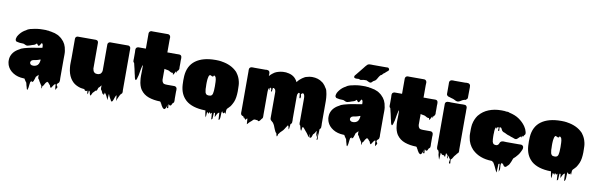

<svg xmlns="http://www.w3.org/2000/svg" viewBox="-56 -1316 6265 2015"><g transform="rotate(10 3076.5 -309.0)"><path d="M583 -36Q583 -32 582 -30Q582 -17 577 -11Q576 -9 573 -6.5Q570 -4 567 -2Q556 9 557 16Q558 23 563 28Q568 33 569 40Q570 47 559 58Q558 61 557.5 64.5Q557 68 555 70Q554 71 551 65Q550 60 549 54Q548 48 547 42Q546 25 546.5 22.5Q547 20 542 9L538 13Q535 16 532.5 18Q530 20 527 24Q523 30 519 36Q515 42 511 48Q510 49 508 53Q506 57 504 58Q499 60 496 53Q493 46 491 44Q490 41 489.5 38Q489 35 487 32Q485 31 481 27Q479 25 478 23L468 11L463 6Q461 7 458 5Q455 3 453 2Q448 7 448 8Q440 15 434.5 24.5Q429 34 424 44Q423 46 420.5 49Q418 52 415 54Q413 56 412 56Q411 62 410.5 68.5Q410 75 408 81Q407 82 405.5 80.5Q404 79 404 78Q402 70 402.5 66.5Q403 63 399 51Q398 51 397.5 50.5Q397 50 397 50Q397 49 395 47Q395 45 393.5 44Q392 43 392 43L383 28L371 9Q370 5 368 1.5Q366 -2 364 -5L363 -6Q359 -9 355 -16Q355 -17 354.5 -17.5Q354 -18 354 -19Q353 -24 353 -30.5Q353 -37 353 -47V-55Q351 -53 350 -51L347 -48Q338 -37 327 -28Q323 -18 321 -7.5Q319 3 314 13Q313 17 310.5 21.5Q308 26 304 29Q303 30 298.5 31Q294 32 293 31Q292 28 292 24.5Q292 21 292 18Q291 21 289.5 23.5Q288 26 286 28Q285 30 283 31.5Q281 33 279 35Q276 51 274.5 65.5Q273 80 271 96Q270 100 269 104.5Q268 109 266 114Q266 119 263 122Q262 123 259 120Q258 118 257 115.5Q256 113 255 111Q254 106 251 94.5Q248 83 246 79Q245 75 244 70.5Q243 66 242 62Q241 59 240.5 55.5Q240 52 238 48L235 45Q232 41 229 36.5Q226 32 223 28Q222 25 220 22.5Q218 20 216 16Q215 14 214 12.5Q213 11 211 10H203Q138 8 91.5 -21Q45 -50 27 -95Q26 -98 25 -101Q24 -104 23 -107Q23 -108 22.5 -109Q22 -110 22 -111Q21 -116 20 -120.5Q19 -125 18 -129Q17 -135 17 -141.5Q17 -148 17 -154Q17 -158 17.5 -161Q18 -164 18 -168L19 -175Q22 -191 28 -204Q42 -236 71 -259Q77 -264 83 -268Q89 -272 96 -276L109 -283Q111 -285 114 -287Q117 -289 120 -290Q122 -292 125 -293Q128 -294 131 -295Q142 -300 153.5 -303Q165 -306 177 -309Q191 -313 205.5 -316Q220 -319 236 -322L260 -326Q274 -328 287.5 -330.5Q301 -333 315 -335Q319 -335 320 -336L342 -340V-356Q342 -352 341.5 -358Q341 -364 341 -365Q341 -364 340.5 -367.5Q340 -371 340 -370Q340 -371 339.5 -372Q339 -373 339 -374Q337 -380 331 -386Q330 -386 330 -386.5Q330 -387 328 -387Q326 -386 323.5 -383Q321 -380 320 -378Q317 -373 313 -365.5Q309 -358 303 -355Q296 -351 290 -360Q284 -369 280 -373Q278 -375 277 -375L268 -366Q265 -364 262 -362Q259 -360 256 -358Q250 -355 243.5 -353.5Q237 -352 231 -350Q219 -346 207.5 -341.5Q196 -337 184 -335Q169 -333 156 -341.5Q143 -350 128 -349Q114 -349 100.5 -350Q87 -351 73 -355Q69 -357 68 -357Q67 -357 66 -356Q65 -355 64 -356Q63 -357 62.5 -358Q62 -359 60 -360Q59 -362 57 -364Q55 -366 55 -366Q54 -367 52 -371Q50 -377 51 -383.5Q52 -390 54 -396Q55 -399 56 -402Q57 -405 58 -409Q68 -428 80 -442Q91 -456 106.5 -469Q122 -482 142 -492Q150 -499 161 -504Q171 -509 182.5 -512Q194 -515 206 -517Q229 -523 256 -526.5Q283 -530 315 -530H335Q341 -530 346 -530Q351 -530 354 -529L361 -528H366Q379 -528 385 -525Q402 -524 419 -519Q431 -517 442.5 -514Q454 -511 463 -506Q476 -502 488.5 -494Q501 -486 511 -478Q511 -477 511.5 -477Q512 -477 512 -477Q515 -475 517.5 -472.5Q520 -470 522 -468Q570 -425 579 -353Q580 -352 580 -350Q583 -329 582.5 -308Q582 -287 582 -266V-59Q582 -54 582.5 -48Q583 -42 583 -36ZM345 -203V-215Q345 -216 343 -215Q342 -215 340.5 -214.5Q339 -214 338 -214Q334 -212 329 -210.5Q324 -209 319 -207Q309 -203 298.5 -201.5Q288 -200 277 -198Q272 -197 266 -195Q260 -193 255 -190Q251 -187 249 -184Q242 -175 242 -166Q242 -159 249 -148Q251 -147 253.5 -145.5Q256 -144 259 -142L264 -140Q277 -139 278 -138.5Q279 -138 290 -139Q333 -145 342 -188Q344 -194 344 -199Q344 -202 345 -203Z M1252 -27Q1251 -25 1251 -22.5Q1251 -20 1250 -18Q1250 -17 1249.5 -16.5Q1249 -16 1249 -16Q1249 -15 1248.5 -14.5Q1248 -14 1248 -14Q1248 -14 1246 -12Q1245 -9 1239 -5Q1237 -2 1234 0Q1231 4 1228.5 9Q1226 14 1224 18Q1220 26 1216 35Q1212 44 1208 53L1204 63Q1203 65 1202 70.5Q1201 76 1200 73Q1198 59 1198 45Q1198 31 1196 17Q1196 17 1192 19Q1191 19 1191 19.5Q1191 20 1190 20Q1186 27 1182.5 36Q1179 45 1176 54Q1175 57 1174 60.5Q1173 64 1171 68Q1169 72 1167 77.5Q1165 83 1160 87Q1153 93 1147.5 83.5Q1142 74 1140 69Q1138 65 1135 60.5Q1132 56 1130 52Q1127 46 1124 40Q1121 34 1119 28L1116 19Q1113 17 1113 18Q1111 34 1111 49.5Q1111 65 1109 81Q1108 83 1107 78.5Q1106 74 1105 72Q1103 69 1101 63Q1097 55 1093.5 46.5Q1090 38 1085 31Q1079 21 1069 8Q1068 13 1067.5 18Q1067 23 1065 28Q1064 29 1063 30Q1062 31 1061 33Q1057 33 1057 34L1052 21Q1052 22 1051 24Q1050 26 1049 28Q1048 29 1047 26Q1046 23 1045 22Q1043 18 1041 13.5Q1039 9 1037 5Q1036 3 1035.5 0Q1035 -3 1033 -5Q1031 -6 1030 -7Q1029 -9 1027 -11Q1025 -15 1024 -16Q1022 -22 1022 -26Q1021 -31 1021.5 -35.5Q1022 -40 1022 -47V-60Q1021 -58 1018 -55Q1017 -52 1010 -45L1007 -42Q1007 -41 1006.5 -41Q1006 -41 1006 -40L993 -28Q989 -19 987 -9.5Q985 0 977 6Q970 12 968 4Q967 8 965 10.5Q963 13 958 19L953 24Q947 28 943 34L935 51Q934 53 931.5 58Q929 63 927 65Q923 66 921.5 63Q920 60 919 58Q918 55 917 51.5Q916 48 915 45Q914 40 913.5 35Q913 30 911 26Q907 22 905 19H904Q903 19 902 18Q901 17 900 18Q899 28 898.5 38Q898 48 896 58Q896 59 895 56Q894 53 892 52Q891 50 890 49Q889 48 888 46Q887 40 887 33.5Q887 27 885 21Q884 22 884 21.5Q884 21 884 21Q883 22 881 22Q881 23 880.5 23Q880 23 880 23Q879 24 878.5 25Q878 26 876 27Q875 28 873 27.5Q871 27 869 27Q861 26 857 21.5Q853 17 850 10H845Q843 10 841 9.5Q839 9 837 9Q831 9 828 8Q820 7 812 5.5Q804 4 796 1Q789 0 782 -4Q772 -8 762.5 -13Q753 -18 744 -24Q726 -37 714 -52Q709 -57 705 -63.5Q701 -70 696 -77Q683 -98 674.5 -125.5Q666 -153 663 -186Q660 -209 661 -237Q662 -265 662 -286V-493Q662 -502 667 -509L673 -515Q680 -520 688.5 -520Q697 -520 705 -520H880Q884 -520 890 -518Q899 -515 902 -509Q904 -507 906 -501Q907 -497 907 -488V-218Q909 -205 913.5 -193.5Q918 -182 933 -173Q939 -171 941 -171Q946 -170 949.5 -169.5Q953 -169 957 -169Q962 -169 965.5 -169.5Q969 -170 973 -171Q975 -171 976 -172Q978 -173 980.5 -174Q983 -175 985 -176L993 -181Q998 -188 1003 -197Q1005 -202 1005.5 -207Q1006 -212 1007 -217V-493Q1007 -504 1015 -512Q1023 -520 1034 -520H1208Q1221 -520 1227.5 -520Q1234 -520 1243 -512Q1248 -507 1249.5 -501.5Q1251 -496 1251 -491Q1252 -486 1251.5 -480Q1251 -474 1251 -469V-55Q1251 -51 1251 -47Q1251 -43 1252 -38ZM1029 -8Q1029 -8 1029 -8Q1029 -8 1030 -7Q1030 -7 1030 -7Q1030 -7 1030 -7Q1029 -8 1029 -8Z M1803 -22V-20Q1802 -19 1802 -18Q1802 -17 1801.5 -17Q1801 -17 1801 -16Q1801 -15 1799 -13Q1797 -10 1794.5 -7.5Q1792 -5 1788 -3Q1784 3 1782.5 9Q1781 15 1776 20Q1769 26 1763 23.5Q1757 21 1753 14Q1749 14 1749 15Q1748 21 1750 31.5Q1752 42 1752 49.5Q1752 57 1745 56Q1735 54 1738 41.5Q1741 29 1741 19Q1737 31 1732.5 46Q1728 61 1718 69Q1711 74 1705 69Q1699 64 1694 60Q1686 50 1680 39Q1674 28 1669 16Q1669 17 1668.5 18.5Q1668 20 1668 21Q1667 18 1666.5 15Q1666 12 1664 8L1656 0H1655Q1587 -1 1533 -20Q1479 -39 1447 -84Q1443 -89 1439.5 -96Q1436 -103 1433 -109Q1431 -114 1429 -119.5Q1427 -125 1425 -130Q1421 -142 1418.5 -155.5Q1416 -169 1415 -182Q1412 -202 1412 -232Q1412 -262 1413 -285V-333L1409 -345L1401 -309Q1401 -307 1400 -306Q1395 -284 1391.5 -256.5Q1388 -229 1380 -207Q1379 -201 1377 -194.5Q1375 -188 1372 -183Q1370 -179 1370 -179Q1365 -174 1362 -179Q1359 -181 1357.5 -185.5Q1356 -190 1354 -194L1351 -206L1348 -221Q1345 -232 1342.5 -242.5Q1340 -253 1338 -264Q1335 -278 1332 -292Q1329 -306 1325 -320L1320 -341Q1320 -343 1319.5 -344Q1319 -345 1319 -346Q1319 -349 1317 -351Q1316 -352 1315 -353.5Q1314 -355 1312 -356Q1312 -356 1309 -361Q1309 -362 1308.5 -362.5Q1308 -363 1308 -364Q1308 -365 1307.5 -366Q1307 -367 1307 -368Q1306 -374 1306.5 -381Q1307 -388 1307 -395V-462Q1307 -471 1306 -482Q1305 -493 1308 -502Q1311 -512 1319 -515Q1324 -519 1328.5 -519.5Q1333 -520 1337 -520H1413V-683Q1413 -692 1420 -701Q1421 -703 1425 -705Q1428 -708 1432 -709Q1437 -711 1442 -710.5Q1447 -710 1452 -710H1615Q1626 -710 1633 -703Q1638 -700 1641 -691Q1643 -687 1643 -683.5Q1643 -680 1643 -675Q1643 -669 1642.5 -663Q1642 -657 1642 -651V-520H1650Q1657 -521 1664 -520.5Q1671 -520 1678 -520H1740Q1748 -520 1756.5 -520.5Q1765 -521 1773 -520Q1792 -517 1795 -497Q1797 -489 1796 -480Q1795 -471 1795 -463Q1795 -446 1795.5 -426.5Q1796 -407 1795 -389Q1796 -386 1796 -378Q1796 -369 1793 -363Q1792 -358 1788 -354Q1787 -353 1786 -352Q1785 -351 1784 -350Q1784 -350 1783.5 -349.5Q1783 -349 1782 -349Q1782 -349 1781.5 -348.5Q1781 -348 1780 -348Q1779 -346 1778.5 -344Q1778 -342 1777 -340Q1777 -336 1775 -332Q1775 -326 1772 -327Q1770 -327 1770 -332Q1770 -338 1768 -339Q1768 -341 1766 -339Q1766 -339 1764 -337Q1763 -336 1762 -334Q1761 -332 1760 -330Q1757 -325 1754.5 -319Q1752 -313 1748 -308Q1747 -307 1746.5 -306Q1746 -305 1744 -303Q1743 -302 1742 -300Q1741 -298 1740 -299Q1738 -304 1738 -309Q1738 -314 1736 -319Q1734 -318 1729 -318Q1723 -318 1717 -320Q1708 -323 1700.5 -328.5Q1693 -334 1685 -336Q1678 -338 1671.5 -339Q1665 -340 1658 -341Q1652 -341 1646 -344Q1647 -344 1644.5 -344.5Q1642 -345 1642 -345V-337Q1643 -333 1642.5 -323.5Q1642 -314 1642 -306V-235Q1642 -232 1642 -229Q1642 -226 1643 -223Q1644 -219 1645 -214.5Q1646 -210 1648 -206Q1655 -191 1668 -188Q1681 -185 1697 -185H1776Q1782 -185 1790 -181Q1799 -176 1802 -166Q1803 -164 1803 -161Q1805 -154 1804 -146.5Q1803 -139 1803 -132V-55Q1803 -48 1804 -39Q1805 -30 1803 -22Z M2440 -276Q2441 -260 2440.5 -244Q2440 -228 2439 -213Q2437 -182 2430 -155.5Q2423 -129 2410 -107Q2406 -100 2402 -93Q2398 -86 2393 -79Q2388 -73 2382 -68Q2382 -67 2381.5 -66.5Q2381 -66 2381 -66Q2377 -60 2371 -56Q2370 -55 2369 -54Q2368 -53 2366 -51Q2365 -50 2364 -49Q2363 -48 2362 -47L2356 -34Q2356 -30 2356 -26.5Q2356 -23 2355 -19Q2354 -12 2355 -0.5Q2356 11 2351 7Q2348 4 2347.5 -0.5Q2347 -5 2347 -9Q2347 -7 2345 -5Q2344 -2 2341.5 1.5Q2339 5 2335 6Q2328 9 2323.5 1.5Q2319 -6 2317 -10Q2317 -10 2317 -10.5Q2317 -11 2316 -12Q2309 1 2310 17.5Q2311 34 2309 50Q2309 54 2308 59.5Q2307 65 2306 70Q2305 76 2301 81Q2301 84 2297 84Q2293 82 2293 79Q2291 62 2291 44Q2291 26 2289 9Q2289 9 2288.5 8.5Q2288 8 2287 8Q2284 9 2281 11Q2278 13 2276 15Q2269 22 2264 32Q2261 38 2258.5 44Q2256 50 2253 55Q2252 56 2250.5 59.5Q2249 63 2249 62Q2247 51 2247 40Q2247 29 2245 19Q2247 19 2239.5 18.5Q2232 18 2233 19Q2231 35 2231 51Q2231 67 2229 83Q2229 84 2225.5 87Q2222 90 2221 91Q2220 92 2218.5 92.5Q2217 93 2217 92Q2215 75 2215 57.5Q2215 40 2212 23Q2209 24 2207 26Q2205 28 2205 28Q2204 29 2203.5 31.5Q2203 34 2201 36Q2200 36 2196 32Q2195 30 2194.5 28Q2194 26 2192 25Q2192 24 2191.5 24Q2191 24 2191 24Q2190 23 2190 23.5Q2190 24 2189 23H2183Q2183 27 2183 31Q2183 35 2181 40Q2181 40 2173 31Q2168 26 2168 26.5Q2168 27 2165 26Q2161 26 2161 25Q2160 39 2159.5 52.5Q2159 66 2157 80Q2157 82 2155.5 78Q2154 74 2153 72Q2152 69 2151 66.5Q2150 64 2149 61Q2146 48 2144.5 35.5Q2143 23 2141 10H2135Q1999 7 1930 -53L1924 -59Q1865 -115 1859 -213Q1856 -260 1859 -307Q1867 -418 1943.5 -474Q2020 -530 2153 -530H2162Q2176 -530 2190 -529Q2204 -528 2217 -526Q2219 -526 2220 -525Q2323 -510 2385 -447Q2387 -445 2390.5 -440.5Q2394 -436 2395 -434Q2423 -397 2433 -351Q2433 -350 2433.5 -349Q2434 -348 2434 -347Q2438 -330 2439 -311.5Q2440 -293 2440 -276ZM2122 -157Q2125 -155 2129 -153Q2140 -150 2146 -150Q2152 -150 2158 -151H2164Q2168 -153 2171.5 -154.5Q2175 -156 2178 -158Q2186 -166 2188.5 -177Q2191 -188 2192 -198Q2193 -204 2193.5 -211Q2194 -218 2194 -225Q2195 -239 2195 -258Q2195 -277 2194 -292Q2194 -297 2194 -302Q2194 -307 2193 -311Q2193 -315 2192.5 -318.5Q2192 -322 2192 -326Q2189 -352 2178 -361Q2174 -365 2172.5 -365.5Q2171 -366 2169 -366Q2168 -366 2167 -366.5Q2166 -367 2165 -366Q2164 -365 2163.5 -361.5Q2163 -358 2161 -356Q2160 -354 2155.5 -353.5Q2151 -353 2149 -354Q2143 -355 2138 -360H2132Q2131 -361 2130 -362.5Q2129 -364 2127 -365Q2124 -365 2121 -362Q2114 -356 2111 -345.5Q2108 -335 2106 -321Q2105 -318 2105 -313Q2105 -310 2104.5 -306.5Q2104 -303 2104 -299Q2103 -291 2103 -280Q2103 -269 2103 -258Q2103 -251 2103.5 -244.5Q2104 -238 2104 -231Q2104 -224 2104 -217Q2104 -210 2105 -205Q2107 -187 2109.5 -177Q2112 -167 2122 -157Z M3368 -67Q3368 -57 3369 -45Q3370 -33 3368 -22Q3368 -21 3367.5 -20.5Q3367 -20 3367 -18Q3366 -15 3362 -11Q3359 -7 3355 -4Q3354 16 3353.5 36Q3353 56 3351 76Q3351 85 3353 95.5Q3355 106 3348 112Q3342 116 3343.5 102.5Q3345 89 3344 82Q3343 71 3343 61Q3343 51 3342 41Q3341 47 3341 47Q3341 47 3341 49Q3341 51 3337 64Q3336 68 3335 76.5Q3334 85 3333 81Q3330 66 3330.5 50.5Q3331 35 3329 19Q3329 19 3328.5 19Q3328 19 3328 20Q3326 22 3324 25Q3322 28 3320 31Q3320 32 3318 36Q3315 40 3312.5 44.5Q3310 49 3306 53Q3300 59 3297 61Q3293 70 3289 85Q3285 100 3273 102Q3266 103 3265 97Q3264 91 3265 83Q3266 75 3265 71Q3264 69 3262.5 68.5Q3261 68 3261 69Q3259 75 3261 86Q3263 97 3257 95Q3250 91 3247 86Q3247 86 3246.5 83.5Q3246 81 3244 80Q3241 76 3238 71.5Q3235 67 3232 63L3220 48L3217 45Q3212 40 3205 30.5Q3198 21 3191 13L3189 11Q3187 9 3181 5Q3180 5 3178 7Q3173 7 3173 8Q3171 16 3171 25Q3171 34 3169 43Q3167 45 3165 43Q3162 41 3159.5 33.5Q3157 26 3156 24Q3154 17 3152.5 9.5Q3151 2 3149 -5Q3147 -7 3147 -7Q3146 -8 3145 -9Q3144 -10 3143 -11Q3141 -13 3141 -15Q3140 -16 3140 -18Q3139 -18 3139 -18.5Q3139 -19 3139 -19Q3137 -27 3137.5 -36Q3138 -45 3138 -52V-290Q3138 -298 3137.5 -307Q3137 -316 3135 -323Q3135 -324 3134 -325Q3134 -327 3132 -331L3129 -337Q3127 -339 3124.5 -341.5Q3122 -344 3119 -345Q3119 -346 3118.5 -346Q3118 -346 3118 -346Q3116 -346 3114 -344Q3112 -342 3110 -341Q3098 -335 3099 -328Q3100 -321 3103 -311Q3106 -301 3098 -286Q3098 -286 3093 -288Q3090 -291 3089 -293Q3088 -304 3087.5 -315Q3087 -326 3085 -337Q3082 -338 3082 -341H3081Q3074 -343 3073 -342Q3066 -336 3061 -322Q3060 -318 3059.5 -312Q3059 -306 3059 -301V-65Q3059 -55 3060 -44Q3061 -33 3059 -22Q3059 -22 3058.5 -19.5Q3058 -17 3058 -18Q3057 -16 3056 -14Q3055 -12 3053 -10Q3051 -8 3048 -5.5Q3045 -3 3045 -3Q3044 6 3043.5 15Q3043 24 3041 33Q3041 43 3038 52Q3038 53 3036.5 53Q3035 53 3035 52Q3033 50 3031 37Q3029 24 3028 23Q3028 21 3027.5 19.5Q3027 18 3027 17Q3025 19 3024 19Q3022 15 3022 13Q3018 17 3014.5 22Q3011 27 3008 33Q3004 38 3001 43Q2998 48 2995 53Q2991 58 2988 63.5Q2985 69 2980 74Q2975 80 2969 85Q2963 90 2958 96L2950 104Q2948 108 2944.5 113.5Q2941 119 2936 122Q2935 126 2934.5 130Q2934 134 2932 139Q2931 141 2930.5 143.5Q2930 146 2928 148Q2926 149 2923 144Q2921 141 2919 133Q2918 129 2918 125.5Q2918 122 2916 118Q2918 120 2914.5 116Q2911 112 2909 111Q2908 109 2907 107.5Q2906 106 2904 104Q2897 92 2893 81Q2889 73 2886 64Q2883 55 2879 46L2876 39Q2872 31 2868.5 25.5Q2865 20 2860 13Q2853 5 2843.5 -1.5Q2834 -8 2830 -19Q2829 -24 2829 -30.5Q2829 -37 2829 -43V-306Q2829 -310 2828.5 -313Q2828 -316 2827 -319Q2827 -321 2826.5 -322Q2826 -323 2826 -324Q2825 -327 2823.5 -330.5Q2822 -334 2820 -336Q2814 -343 2808 -346Q2806 -346 2802.5 -345.5Q2799 -345 2798 -345Q2798 -344 2797.5 -344Q2797 -344 2797 -344Q2796 -336 2795.5 -327Q2795 -318 2793 -309Q2792 -307 2788.5 -305Q2785 -303 2784 -306Q2782 -314 2783.5 -322Q2785 -330 2780 -339Q2779 -339 2779 -339.5Q2779 -340 2778 -340Q2782 -336 2782 -334.5Q2782 -333 2772 -343Q2772 -344 2768 -344Q2767 -338 2768.5 -331Q2770 -324 2765 -319Q2761 -316 2763 -325Q2765 -334 2760 -338L2757 -335V-334Q2756 -333 2753 -327Q2753 -326 2752.5 -325Q2752 -324 2752 -323Q2750 -315 2749.5 -306.5Q2749 -298 2749 -290V-47Q2749 -43 2749.5 -37.5Q2750 -32 2749 -27Q2749 -21 2748 -18L2745 -13Q2744 -11 2742.5 -9.5Q2741 -8 2739 -6Q2735 -2 2734 0Q2731 5 2727 10.5Q2723 16 2718 20Q2716 22 2714 23Q2707 26 2701.5 21.5Q2696 17 2691 13Q2691 16 2690 17Q2689 18 2684 16.5Q2679 15 2678 15Q2664 12 2654 19Q2650 23 2646 27Q2642 31 2638 35Q2632 41 2625.5 45.5Q2619 50 2614 56Q2613 57 2608.5 62Q2604 67 2598 74Q2594 78 2594 77Q2592 62 2592 47Q2592 32 2590 17Q2589 18 2587 19Q2585 20 2583 21Q2582 22 2580.5 22Q2579 22 2578 23Q2577 25 2576.5 28.5Q2576 32 2574 34Q2573 35 2569 31Q2565 27 2565 27Q2561 23 2558.5 19Q2556 15 2552 11Q2552 15 2550 16Q2548 17 2547.5 13Q2547 9 2546 8Q2545 6 2544 4Q2543 2 2542 1Q2541 0 2537 0Q2536 0 2535.5 -0.5Q2535 -1 2533 -1Q2525 -4 2520 -11Q2518 -13 2516 -19Q2514 -26 2514.5 -35Q2515 -44 2515 -51V-473Q2515 -478 2514.5 -483.5Q2514 -489 2515 -494Q2515 -498 2517 -504Q2519 -508 2520.5 -509.5Q2522 -511 2523 -512Q2528 -518 2540 -520Q2548 -521 2555.5 -520.5Q2563 -520 2570 -520H2687Q2691 -521 2694.5 -521Q2698 -521 2702 -521Q2704 -521 2706.5 -520.5Q2709 -520 2711 -520Q2721 -519 2727.5 -511.5Q2734 -504 2734 -493Q2735 -488 2734.5 -483Q2734 -478 2734 -473V-460Q2736 -462 2736 -463Q2737 -463 2737 -463.5Q2737 -464 2737 -464L2745 -473Q2749 -477 2753.5 -480.5Q2758 -484 2762 -488Q2764 -490 2765.5 -491Q2767 -492 2769 -493Q2769 -493 2775 -497.5Q2781 -502 2782 -503Q2783 -503 2787 -506Q2795 -511 2803 -514Q2811 -517 2820 -520Q2832 -524 2845.5 -526.5Q2859 -529 2873 -530H2878Q2893 -531 2903 -530Q2906 -530 2909 -529.5Q2912 -529 2915 -528Q2998 -519 3031 -448L3037 -456Q3039 -459 3041.5 -462Q3044 -465 3046 -467L3058 -479Q3080 -499 3106 -513Q3111 -516 3117 -518Q3123 -520 3129 -521Q3156 -530 3184 -530Q3216 -530 3244 -521.5Q3272 -513 3295 -495Q3300 -492 3304 -488.5Q3308 -485 3312 -480Q3320 -473 3326 -464Q3332 -455 3338 -445Q3342 -441 3343 -438Q3350 -429 3354 -414.5Q3358 -400 3361 -383Q3362 -380 3362 -377Q3362 -374 3363 -371Q3365 -357 3366.5 -340.5Q3368 -324 3368 -307V-291Q3368 -280 3368 -256Q3368 -232 3368 -204Q3368 -176 3368 -152Q3368 -128 3368 -117Z M3991 -36Q3991 -32 3990 -30Q3990 -17 3985 -11Q3984 -9 3981 -6.5Q3978 -4 3975 -2Q3964 9 3965 16Q3966 23 3971 28Q3976 33 3977 40Q3978 47 3967 58Q3966 61 3965.5 64.5Q3965 68 3963 70Q3962 71 3959 65Q3958 60 3957 54Q3956 48 3955 42Q3954 25 3954.5 22.5Q3955 20 3950 9L3946 13Q3943 16 3940.5 18Q3938 20 3935 24Q3931 30 3927 36Q3923 42 3919 48Q3918 49 3916 53Q3914 57 3912 58Q3907 60 3904 53Q3901 46 3899 44Q3898 41 3897.5 38Q3897 35 3895 32Q3893 31 3889 27Q3887 25 3886 23L3876 11L3871 6Q3869 7 3866 5Q3863 3 3861 2Q3856 7 3856 8Q3848 15 3842.5 24.5Q3837 34 3832 44Q3831 46 3828.5 49Q3826 52 3823 54Q3821 56 3820 56Q3819 62 3818.5 68.5Q3818 75 3816 81Q3815 82 3813.5 80.5Q3812 79 3812 78Q3810 70 3810.5 66.5Q3811 63 3807 51Q3806 51 3805.5 50.5Q3805 50 3805 50Q3805 49 3803 47Q3803 45 3801.5 44Q3800 43 3800 43L3791 28L3779 9Q3778 5 3776 1.5Q3774 -2 3772 -5L3771 -6Q3767 -9 3763 -16Q3763 -17 3762.5 -17.5Q3762 -18 3762 -19Q3761 -24 3761 -30.5Q3761 -37 3761 -47V-55Q3759 -53 3758 -51L3755 -48Q3746 -37 3735 -28Q3731 -18 3729 -7.5Q3727 3 3722 13Q3721 17 3718.5 21.5Q3716 26 3712 29Q3711 30 3706.5 31Q3702 32 3701 31Q3700 28 3700 24.5Q3700 21 3700 18Q3699 21 3697.5 23.5Q3696 26 3694 28Q3693 30 3691 31.5Q3689 33 3687 35Q3684 51 3682.5 65.5Q3681 80 3679 96Q3678 100 3677 104.5Q3676 109 3674 114Q3674 119 3671 122Q3670 123 3667 120Q3666 118 3665 115.5Q3664 113 3663 111Q3662 106 3659 94.5Q3656 83 3654 79Q3653 75 3652 70.5Q3651 66 3650 62Q3649 59 3648.5 55.5Q3648 52 3646 48L3643 45Q3640 41 3637 36.5Q3634 32 3631 28Q3630 25 3628 22.5Q3626 20 3624 16Q3623 14 3622 12.5Q3621 11 3619 10H3611Q3546 8 3499.5 -21Q3453 -50 3435 -95Q3434 -98 3433 -101Q3432 -104 3431 -107Q3431 -108 3430.5 -109Q3430 -110 3430 -111Q3429 -116 3428 -120.5Q3427 -125 3426 -129Q3425 -135 3425 -141.5Q3425 -148 3425 -154Q3425 -158 3425.5 -161Q3426 -164 3426 -168L3427 -175Q3430 -191 3436 -204Q3450 -236 3479 -259Q3485 -264 3491 -268Q3497 -272 3504 -276L3517 -283Q3519 -285 3522 -287Q3525 -289 3528 -290Q3530 -292 3533 -293Q3536 -294 3539 -295Q3550 -300 3561.5 -303Q3573 -306 3585 -309Q3599 -313 3613.5 -316Q3628 -319 3644 -322L3668 -326Q3682 -328 3695.5 -330.5Q3709 -333 3723 -335Q3727 -335 3728 -336L3750 -340V-356Q3750 -352 3749.5 -358Q3749 -364 3749 -365Q3749 -364 3748.5 -367.5Q3748 -371 3748 -370Q3748 -371 3747.5 -372Q3747 -373 3747 -374Q3745 -380 3739 -386Q3738 -386 3738 -386.5Q3738 -387 3736 -387Q3734 -386 3731.5 -383Q3729 -380 3728 -378Q3725 -373 3721 -365.5Q3717 -358 3711 -355Q3704 -351 3698 -360Q3692 -369 3688 -373Q3686 -375 3685 -375L3676 -366Q3673 -364 3670 -362Q3667 -360 3664 -358Q3658 -355 3651.5 -353.5Q3645 -352 3639 -350Q3627 -346 3615.5 -341.5Q3604 -337 3592 -335Q3577 -333 3564 -341.5Q3551 -350 3536 -349Q3522 -349 3508.5 -350Q3495 -351 3481 -355Q3477 -357 3476 -357Q3475 -357 3474 -356Q3473 -355 3472 -356Q3471 -357 3470.5 -358Q3470 -359 3468 -360Q3467 -362 3465 -364Q3463 -366 3463 -366Q3462 -367 3460 -371Q3458 -377 3459 -383.5Q3460 -390 3462 -396Q3463 -399 3464 -402Q3465 -405 3466 -409Q3476 -428 3488 -442Q3499 -456 3514.5 -469Q3530 -482 3550 -492Q3558 -499 3569 -504Q3579 -509 3590.5 -512Q3602 -515 3614 -517Q3637 -523 3664 -526.5Q3691 -530 3723 -530H3743Q3749 -530 3754 -530Q3759 -530 3762 -529L3769 -528H3774Q3787 -528 3793 -525Q3810 -524 3827 -519Q3839 -517 3850.5 -514Q3862 -511 3871 -506Q3884 -502 3896.5 -494Q3909 -486 3919 -478Q3919 -477 3919.5 -477Q3920 -477 3920 -477Q3923 -475 3925.5 -472.5Q3928 -470 3930 -468Q3978 -425 3987 -353Q3988 -352 3988 -350Q3991 -329 3990.5 -308Q3990 -287 3990 -266V-59Q3990 -54 3990.5 -48Q3991 -42 3991 -36ZM3753 -203V-215Q3753 -216 3751 -215Q3750 -215 3748.5 -214.5Q3747 -214 3746 -214Q3742 -212 3737 -210.5Q3732 -209 3727 -207Q3717 -203 3706.5 -201.5Q3696 -200 3685 -198Q3680 -197 3674 -195Q3668 -193 3663 -190Q3659 -187 3657 -184Q3650 -175 3650 -166Q3650 -159 3657 -148Q3659 -147 3661.5 -145.5Q3664 -144 3667 -142L3672 -140Q3685 -139 3686 -138.5Q3687 -138 3698 -139Q3741 -145 3750 -188Q3752 -194 3752 -199Q3752 -202 3753 -203ZM3960 -758Q3969 -748 3962 -736Q3959 -732 3955 -729Q3951 -726 3947 -723Q3941 -718 3936 -713Q3931 -708 3925 -703Q3923 -701 3919.5 -699Q3916 -697 3913 -695Q3909 -691 3906 -686.5Q3903 -682 3898 -678Q3895 -676 3891.5 -675Q3888 -674 3886 -672Q3879 -665 3874 -656.5Q3869 -648 3864 -640Q3860 -632 3855 -624Q3850 -616 3843 -610Q3838 -606 3832 -603.5Q3826 -601 3821 -597Q3814 -591 3808 -584Q3802 -577 3791 -578Q3782 -579 3774 -583.5Q3766 -588 3758 -591Q3756 -592 3752.5 -593.5Q3749 -595 3747 -595Q3745 -595 3743 -594.5Q3741 -594 3739 -594Q3733 -593 3727 -594Q3721 -595 3715 -593Q3709 -592 3703.5 -590Q3698 -588 3692 -588Q3685 -587 3678.5 -591Q3672 -595 3664 -595Q3663 -595 3660.5 -594.5Q3658 -594 3656 -594Q3652 -593 3645.5 -593.5Q3639 -594 3629 -595Q3628 -595 3628 -596Q3625 -596 3623 -598Q3622 -598 3621 -599Q3615 -606 3618 -616Q3620 -622 3622 -624Q3626 -630 3629 -632L3651 -659L3697 -716Q3705 -726 3713 -736.5Q3721 -747 3731 -756Q3733 -758 3737 -760Q3747 -765 3754 -765Q3763 -766 3772.5 -765.5Q3782 -765 3791 -765H3933Q3937 -765 3941.5 -765.5Q3946 -766 3950 -765Q3956 -764 3959 -759Q3960 -759 3960 -758.5Q3960 -758 3960 -758Z M4533 -22V-20Q4532 -19 4532 -18Q4532 -17 4531.5 -17Q4531 -17 4531 -16Q4531 -15 4529 -13Q4527 -10 4524.5 -7.5Q4522 -5 4518 -3Q4514 3 4512.5 9Q4511 15 4506 20Q4499 26 4493 23.5Q4487 21 4483 14Q4479 14 4479 15Q4478 21 4480 31.5Q4482 42 4482 49.5Q4482 57 4475 56Q4465 54 4468 41.5Q4471 29 4471 19Q4467 31 4462.5 46Q4458 61 4448 69Q4441 74 4435 69Q4429 64 4424 60Q4416 50 4410 39Q4404 28 4399 16Q4399 17 4398.5 18.5Q4398 20 4398 21Q4397 18 4396.5 15Q4396 12 4394 8L4386 0H4385Q4317 -1 4263 -20Q4209 -39 4177 -84Q4173 -89 4169.5 -96Q4166 -103 4163 -109Q4161 -114 4159 -119.5Q4157 -125 4155 -130Q4151 -142 4148.5 -155.5Q4146 -169 4145 -182Q4142 -202 4142 -232Q4142 -262 4143 -285V-333L4139 -345L4131 -309Q4131 -307 4130 -306Q4125 -284 4121.5 -256.5Q4118 -229 4110 -207Q4109 -201 4107 -194.5Q4105 -188 4102 -183Q4100 -179 4100 -179Q4095 -174 4092 -179Q4089 -181 4087.5 -185.5Q4086 -190 4084 -194L4081 -206L4078 -221Q4075 -232 4072.5 -242.5Q4070 -253 4068 -264Q4065 -278 4062 -292Q4059 -306 4055 -320L4050 -341Q4050 -343 4049.5 -344Q4049 -345 4049 -346Q4049 -349 4047 -351Q4046 -352 4045 -353.5Q4044 -355 4042 -356Q4042 -356 4039 -361Q4039 -362 4038.5 -362.5Q4038 -363 4038 -364Q4038 -365 4037.5 -366Q4037 -367 4037 -368Q4036 -374 4036.5 -381Q4037 -388 4037 -395V-462Q4037 -471 4036 -482Q4035 -493 4038 -502Q4041 -512 4049 -515Q4054 -519 4058.5 -519.5Q4063 -520 4067 -520H4143V-683Q4143 -692 4150 -701Q4151 -703 4155 -705Q4158 -708 4162 -709Q4167 -711 4172 -710.5Q4177 -710 4182 -710H4345Q4356 -710 4363 -703Q4368 -700 4371 -691Q4373 -687 4373 -683.5Q4373 -680 4373 -675Q4373 -669 4372.5 -663Q4372 -657 4372 -651V-520H4380Q4387 -521 4394 -520.5Q4401 -520 4408 -520H4470Q4478 -520 4486.5 -520.5Q4495 -521 4503 -520Q4522 -517 4525 -497Q4527 -489 4526 -480Q4525 -471 4525 -463Q4525 -446 4525.5 -426.5Q4526 -407 4525 -389Q4526 -386 4526 -378Q4526 -369 4523 -363Q4522 -358 4518 -354Q4517 -353 4516 -352Q4515 -351 4514 -350Q4514 -350 4513.5 -349.5Q4513 -349 4512 -349Q4512 -349 4511.5 -348.5Q4511 -348 4510 -348Q4509 -346 4508.5 -344Q4508 -342 4507 -340Q4507 -336 4505 -332Q4505 -326 4502 -327Q4500 -327 4500 -332Q4500 -338 4498 -339Q4498 -341 4496 -339Q4496 -339 4494 -337Q4493 -336 4492 -334Q4491 -332 4490 -330Q4487 -325 4484.5 -319Q4482 -313 4478 -308Q4477 -307 4476.5 -306Q4476 -305 4474 -303Q4473 -302 4472 -300Q4471 -298 4470 -299Q4468 -304 4468 -309Q4468 -314 4466 -319Q4464 -318 4459 -318Q4453 -318 4447 -320Q4438 -323 4430.5 -328.5Q4423 -334 4415 -336Q4408 -338 4401.5 -339Q4395 -340 4388 -341Q4382 -341 4376 -344Q4377 -344 4374.5 -344.5Q4372 -345 4372 -345V-337Q4373 -333 4372.5 -323.5Q4372 -314 4372 -306V-235Q4372 -232 4372 -229Q4372 -226 4373 -223Q4374 -219 4375 -214.5Q4376 -210 4378 -206Q4385 -191 4398 -188Q4411 -185 4427 -185H4506Q4512 -185 4520 -181Q4529 -176 4532 -166Q4533 -164 4533 -161Q4535 -154 4534 -146.5Q4533 -139 4533 -132V-55Q4533 -48 4534 -39Q4535 -30 4533 -22Z M4737 -542Q4725 -540 4712.5 -545Q4700 -550 4688 -557Q4685 -558 4681.5 -559.5Q4678 -561 4674 -562Q4666 -564 4657.5 -566.5Q4649 -569 4641 -572Q4638 -573 4635.5 -573.5Q4633 -574 4630 -575L4622 -578Q4621 -580 4619.5 -581Q4618 -582 4616 -583Q4609 -590 4608 -598V-700Q4608 -709 4607.5 -720Q4607 -731 4613 -739L4619 -745Q4622 -747 4628 -749Q4636 -751 4644.5 -751Q4653 -751 4660 -750H4773Q4782 -751 4791.5 -751.5Q4801 -752 4810 -750Q4811 -750 4811 -749.5Q4811 -749 4812 -749Q4813 -749 4817 -747Q4822 -745 4825 -740Q4830 -734 4830.5 -729Q4831 -724 4831 -721Q4832 -717 4832 -713.5Q4832 -710 4832 -706Q4832 -685 4831.5 -663Q4831 -641 4831 -620V-602Q4831 -597 4830 -594Q4829 -589 4824 -584L4820 -580Q4818 -578 4816 -578Q4815 -577 4814.5 -575Q4814 -573 4812 -572Q4812 -572 4810 -572.5Q4808 -573 4806 -573Q4804 -573 4801 -572Q4798 -571 4796 -570Q4794 -569 4791 -568.5Q4788 -568 4786 -567Q4784 -567 4783 -566Q4776 -563 4769 -558Q4762 -553 4754 -548.5Q4746 -544 4737 -542ZM4835 -18Q4834 -17 4834 -16Q4834 -15 4833 -14V-13Q4831 -11 4829 -9Q4827 -7 4825 -5Q4825 -5 4824.5 -4.5Q4824 -4 4823 -4Q4823 -4 4822.5 -3.5Q4822 -3 4821 -3Q4819 -1 4817 3Q4816 4 4815.5 6Q4815 8 4813 9Q4809 14 4805 18.5Q4801 23 4797 28V29H4796Q4796 30 4794 32L4781 54Q4776 63 4769 67Q4765 69 4765 69Q4764 77 4766 88.5Q4768 100 4768 108.5Q4768 117 4761 115Q4753 113 4753 104.5Q4753 96 4755.5 85.5Q4758 75 4757 67Q4756 67 4753 64Q4750 61 4748 57.5Q4746 54 4744 50Q4741 47 4740 45L4731 36Q4730 43 4731.5 56Q4733 69 4728 65Q4721 60 4724 50Q4727 40 4725 32Q4724 30 4722.5 29Q4721 28 4719 26L4712 19Q4710 16 4706 12Q4704 22 4704 33Q4704 44 4702 55Q4701 56 4700 54Q4699 52 4698 51Q4695 47 4692.5 44Q4690 41 4686 39Q4681 37 4676 38Q4671 39 4666 35Q4662 32 4659.5 28.5Q4657 25 4654 21Q4653 21 4652 20Q4651 19 4650 21Q4649 38 4648.5 56Q4648 74 4646 92Q4646 94 4644.5 89.5Q4643 85 4642 83Q4640 77 4638 69.5Q4636 62 4634 56Q4630 42 4629.5 37Q4629 32 4629.5 29Q4630 26 4628.5 20.5Q4627 15 4621 -1L4615 -4Q4608 -9 4605.5 -16Q4603 -23 4603 -30Q4602 -37 4602.5 -44.5Q4603 -52 4603 -59V-493Q4603 -498 4604 -501Q4606 -507 4608 -509L4614 -515Q4618 -518 4627 -520Q4637 -522 4647.5 -521Q4658 -520 4666 -520H4765Q4777 -520 4789.5 -521Q4802 -522 4814 -520Q4816 -520 4818 -519Q4820 -518 4822.5 -517Q4825 -516 4826 -515Q4829 -512 4830 -510Q4834 -506 4836 -497Q4837 -493 4836.5 -487.5Q4836 -482 4836 -477Q4837 -458 4836.5 -439.5Q4836 -421 4836 -402V-55Q4836 -51 4836 -47Q4836 -43 4837 -38Q4837 -34 4837 -30Q4837 -26 4835 -18Z M5486 -201Q5492 -195 5492 -187Q5494 -174 5488 -160.5Q5482 -147 5477 -137Q5468 -118 5456.5 -103.5Q5445 -89 5432 -75Q5429 -72 5424.5 -68Q5420 -64 5418 -62Q5416 -61 5413 -58Q5413 -58 5411 -56Q5407 -49 5404 -40Q5401 -31 5398 -23Q5394 -15 5390 -5Q5386 5 5381 13L5375 21L5374 22Q5371 25 5368.5 27.5Q5366 30 5363 32Q5360 35 5357.5 38Q5355 41 5351 44Q5344 49 5336 46.5Q5328 44 5323 37Q5322 35 5321.5 32.5Q5321 30 5319 29Q5317 27 5317 26Q5313 24 5308 19Q5305 17 5303 14Q5301 12 5301 12Q5291 22 5290.5 35Q5290 48 5292 62Q5294 76 5291 90Q5291 93 5287 99Q5286 101 5285 105.5Q5284 110 5283 108Q5281 87 5281 66.5Q5281 46 5279 25Q5279 25 5275 27Q5274 27 5273.5 27.5Q5273 28 5271 28Q5268 28 5267 29Q5266 51 5265.5 74.5Q5265 98 5263 121Q5263 122 5262 119.5Q5261 117 5259 116L5255 109Q5252 103 5249 96.5Q5246 90 5243 84Q5233 60 5219 36Q5214 27 5209 20Q5209 22 5207 22Q5206 23 5203 17Q5197 10 5190 10Q5061 7 4984 -67L4980 -71Q4958 -94 4942.5 -124.5Q4927 -155 4922 -192Q4918 -210 4918 -228Q4918 -246 4918 -265V-266Q4918 -274 4918 -282.5Q4918 -291 4919 -300Q4919 -305 4919.5 -310Q4920 -315 4921 -320Q4921 -322 4921 -325Q4921 -328 4922 -331Q4922 -332 4922.5 -333Q4923 -334 4923 -335Q4928 -361 4938 -384.5Q4948 -408 4962 -428Q4964 -431 4969 -436Q5007 -482 5066.5 -506Q5126 -530 5199 -530Q5205 -530 5211 -530Q5217 -530 5222 -529Q5228 -531 5233 -529L5257 -526Q5271 -528 5280 -524L5286 -521Q5351 -507 5393 -477.5Q5435 -448 5460 -413Q5462 -410 5464.5 -406.5Q5467 -403 5469 -399Q5482 -380 5488 -356Q5489 -355 5489 -353.5Q5489 -352 5490 -350Q5494 -336 5491 -327Q5491 -326 5490.5 -325.5Q5490 -325 5490 -325Q5489 -321 5487 -319.5Q5485 -318 5483 -316Q5482 -315 5481 -313.5Q5480 -312 5479 -310Q5479 -310 5477 -306Q5475 -302 5473 -300Q5472 -299 5471.5 -296Q5471 -293 5469 -294Q5467 -296 5467 -299.5Q5467 -303 5465 -305Q5464 -306 5461 -303Q5459 -301 5457 -295Q5456 -292 5455.5 -288.5Q5455 -285 5453 -285Q5451 -285 5451 -289.5Q5451 -294 5449 -295Q5449 -296 5445 -292Q5441 -288 5437 -286Q5429 -279 5419 -268.5Q5409 -258 5397 -259Q5389 -259 5381 -263Q5373 -267 5365 -269Q5361 -271 5355.5 -272Q5350 -273 5345 -275Q5341 -277 5336 -279.5Q5331 -282 5326 -283Q5320 -285 5313.5 -286.5Q5307 -288 5302 -291Q5297 -293 5292 -296Q5287 -299 5282 -301Q5277 -304 5271.5 -305.5Q5266 -307 5261 -309Q5257 -311 5255 -313Q5247 -317 5242 -327Q5238 -334 5234.5 -341.5Q5231 -349 5224 -353L5218 -347Q5222 -351 5222 -353Q5221 -353 5217.5 -352Q5214 -351 5212 -350V-341Q5213 -337 5213.5 -333.5Q5214 -330 5214 -326Q5216 -318 5213 -315Q5212 -312 5209.5 -312Q5207 -312 5205 -312L5204 -313Q5202 -315 5202 -320Q5202 -325 5203 -330.5Q5204 -336 5204 -341V-346Q5204 -349 5203.5 -349.5Q5203 -350 5203 -350Q5202 -350 5201 -349.5Q5200 -349 5199 -349Q5195 -347 5195 -347Q5194 -346 5190 -346Q5189 -346 5187.5 -347Q5186 -348 5185 -346Q5184 -344 5184 -338Q5184 -332 5181 -333Q5176 -335 5176 -340Q5176 -345 5177 -348Q5175 -346 5175 -346Q5173 -342 5173 -342Q5172 -340 5171 -337Q5170 -334 5169 -332Q5166 -326 5166 -318Q5165 -313 5164.5 -307Q5164 -301 5164 -295V-290Q5164 -286 5164 -281.5Q5164 -277 5163 -272Q5163 -258 5163 -246.5Q5163 -235 5164 -224V-218Q5165 -216 5165 -211Q5165 -206 5166 -204Q5166 -201 5166.5 -198.5Q5167 -196 5167 -193Q5168 -192 5168 -190.5Q5168 -189 5169 -187Q5173 -174 5181 -167Q5183 -165 5190 -163Q5192 -162 5196 -162Q5200 -161 5203 -161Q5206 -161 5210 -161Q5212 -162 5214.5 -162Q5217 -162 5219 -163Q5222 -165 5225.5 -167Q5229 -169 5231 -172Q5232 -174 5233 -175Q5234 -176 5235 -177L5241 -191Q5244 -200 5252 -205Q5254 -208 5257.5 -208.5Q5261 -209 5260 -209Q5264 -211 5267 -211Q5275 -213 5287.5 -212Q5300 -211 5310 -211H5441Q5448 -211 5455.5 -211.5Q5463 -212 5470 -211Q5476 -209 5479 -207L5484 -204Q5486 -202 5486 -201Z M6123 -276Q6124 -260 6123.5 -244Q6123 -228 6122 -213Q6120 -182 6113 -155.5Q6106 -129 6093 -107Q6089 -100 6085 -93Q6081 -86 6076 -79Q6071 -73 6065 -68Q6065 -67 6064.5 -66.5Q6064 -66 6064 -66Q6060 -60 6054 -56Q6053 -55 6052 -54Q6051 -53 6049 -51Q6048 -50 6047 -49Q6046 -48 6045 -47L6039 -34Q6039 -30 6039 -26.5Q6039 -23 6038 -19Q6037 -12 6038 -0.5Q6039 11 6034 7Q6031 4 6030.5 -0.5Q6030 -5 6030 -9Q6030 -7 6028 -5Q6027 -2 6024.5 1.5Q6022 5 6018 6Q6011 9 6006.5 1.5Q6002 -6 6000 -10Q6000 -10 6000 -10.5Q6000 -11 5999 -12Q5992 1 5993 17.5Q5994 34 5992 50Q5992 54 5991 59.5Q5990 65 5989 70Q5988 76 5984 81Q5984 84 5980 84Q5976 82 5976 79Q5974 62 5974 44Q5974 26 5972 9Q5972 9 5971.5 8.5Q5971 8 5970 8Q5967 9 5964 11Q5961 13 5959 15Q5952 22 5947 32Q5944 38 5941.5 44Q5939 50 5936 55Q5935 56 5933.5 59.5Q5932 63 5932 62Q5930 51 5930 40Q5930 29 5928 19Q5930 19 5922.5 18.5Q5915 18 5916 19Q5914 35 5914 51Q5914 67 5912 83Q5912 84 5908.5 87Q5905 90 5904 91Q5903 92 5901.5 92.5Q5900 93 5900 92Q5898 75 5898 57.5Q5898 40 5895 23Q5892 24 5890 26Q5888 28 5888 28Q5887 29 5886.5 31.5Q5886 34 5884 36Q5883 36 5879 32Q5878 30 5877.5 28Q5877 26 5875 25Q5875 24 5874.5 24Q5874 24 5874 24Q5873 23 5873 23.5Q5873 24 5872 23H5866Q5866 27 5866 31Q5866 35 5864 40Q5864 40 5856 31Q5851 26 5851 26.5Q5851 27 5848 26Q5844 26 5844 25Q5843 39 5842.5 52.5Q5842 66 5840 80Q5840 82 5838.5 78Q5837 74 5836 72Q5835 69 5834 66.5Q5833 64 5832 61Q5829 48 5827.5 35.5Q5826 23 5824 10H5818Q5682 7 5613 -53L5607 -59Q5548 -115 5542 -213Q5539 -260 5542 -307Q5550 -418 5626.5 -474Q5703 -530 5836 -530H5845Q5859 -530 5873 -529Q5887 -528 5900 -526Q5902 -526 5903 -525Q6006 -510 6068 -447Q6070 -445 6073.5 -440.5Q6077 -436 6078 -434Q6106 -397 6116 -351Q6116 -350 6116.5 -349Q6117 -348 6117 -347Q6121 -330 6122 -311.5Q6123 -293 6123 -276ZM5805 -157Q5808 -155 5812 -153Q5823 -150 5829 -150Q5835 -150 5841 -151H5847Q5851 -153 5854.5 -154.5Q5858 -156 5861 -158Q5869 -166 5871.5 -177Q5874 -188 5875 -198Q5876 -204 5876.5 -211Q5877 -218 5877 -225Q5878 -239 5878 -258Q5878 -277 5877 -292Q5877 -297 5877 -302Q5877 -307 5876 -311Q5876 -315 5875.5 -318.5Q5875 -322 5875 -326Q5872 -352 5861 -361Q5857 -365 5855.5 -365.5Q5854 -366 5852 -366Q5851 -366 5850 -366.5Q5849 -367 5848 -366Q5847 -365 5846.5 -361.5Q5846 -358 5844 -356Q5843 -354 5838.5 -353.5Q5834 -353 5832 -354Q5826 -355 5821 -360H5815Q5814 -361 5813 -362.5Q5812 -364 5810 -365Q5807 -365 5804 -362Q5797 -356 5794 -345.5Q5791 -335 5789 -321Q5788 -318 5788 -313Q5788 -310 5787.5 -306.5Q5787 -303 5787 -299Q5786 -291 5786 -280Q5786 -269 5786 -258Q5786 -251 5786.5 -244.5Q5787 -238 5787 -231Q5787 -224 5787 -217Q5787 -210 5788 -205Q5790 -187 5792.5 -177Q5795 -167 5805 -157Z"/></g></svg>

Font: Rubik Wet Paint
Style: Regular
Weight: 400
Designer: Hubert and Fischer, NaN
Foundry: Hubert and Fischer, NaN
Version: Version 2.200